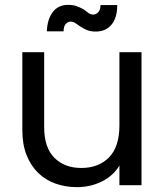

<svg xmlns="http://www.w3.org/2000/svg" viewBox="-20 -763 680 791"><path d="M472 -81Q446 -38 399 -15Q352 8 297 8Q250 8 209 -6.5Q168 -21 137.5 -50.5Q107 -80 89.5 -124Q72 -168 72 -227V-548H162V-239Q162 -155 204 -113Q246 -71 315 -71Q386 -71 429 -114.5Q472 -158 472 -247V-548H563V0H472ZM173 -634Q175 -684 197.5 -713.5Q220 -743 261 -743Q281 -743 296 -737.5Q311 -732 325 -724Q336 -716 344.5 -709.5Q353 -703 364 -703Q375 -703 384.5 -712.5Q394 -722 394 -742H463Q463 -690 439.5 -661.5Q416 -633 374 -633Q353 -633 337.5 -639.5Q322 -646 309 -655Q298 -663 289.5 -668.5Q281 -674 271 -674Q260 -674 251 -664.5Q242 -655 242 -634Z"/></svg>

Font: Poppins
Style: Regular
Weight: 400
Designer: Ninad Kale (Devanagari), Jonny Pinhorn (Latin)
Foundry: Indian Type Foundry
Version: Version 3.002 2017